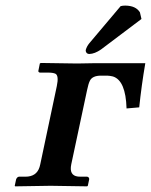

<svg xmlns="http://www.w3.org/2000/svg" viewBox="-20 -659 535 680"><path d="M407.2 -637.2Q414.1 -639.2 423.8 -639.2Q461.4 -638.7 475.6 -615.2L481 -591.8L337.9 -483.9Q315.4 -468.3 296.4 -467.8Q286.1 -467.8 283.7 -478Q283.2 -480.5 283.7 -481.9Q287.1 -494.6 296.4 -505.9ZM122.6 -77.1 181.2 -354Q189 -391.1 176.3 -397.9Q167.5 -401.9 150.4 -401.9H120.6Q116.2 -403.3 115.7 -407.2L121.1 -434.1L124.5 -436L253.4 -434.1L309.6 -435.1H494.6Q481 -355.5 473.1 -278.8L428.2 -274.9Q425.3 -374 379.9 -388.2Q370.1 -390.6 360.4 -391.1H337.9Q307.1 -391.1 298.3 -373Q293 -362.3 288.6 -340.8L232.4 -77.1Q224.1 -37.6 255.9 -33.7Q261.2 -33.2 266.1 -33.2H289.1Q296.4 -31.2 295.9 -23.9L291 -1L288.6 1Q287.6 1 159.2 -1L33.7 1L32.2 -1L37.1 -23.9Q40.5 -32.2 46.9 -33.2H69.8Q109.4 -33.2 120.1 -67.4Q121.6 -72.8 122.6 -77.1Z"/></svg>

Font: Linux Libertine Slanted O
Style: Bold Slanted
Weight: 700
Designer: Philipp H. Poll
Foundry: Philipp H. Poll
Version: Version 5.0.0